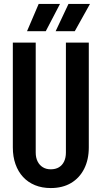

<svg xmlns="http://www.w3.org/2000/svg" viewBox="-20 -945 515 973"><path d="M237 8Q193 8 157.5 -6.5Q122 -21 97 -48Q72 -75 58.5 -113Q45 -151 45 -198V-729H161V-172Q161 -146 170.5 -127Q180 -108 197 -97.5Q214 -87 237 -87Q262 -87 279 -97.5Q296 -108 305 -127Q314 -146 314 -172V-729H430V-198Q430 -136 406.5 -89.5Q383 -43 340 -17.5Q297 8 237 8ZM117 -787 176 -925H284L212 -787ZM262 -787 327 -925H436L359 -787Z"/></svg>

Font: Hubot Sans Condensed SemiBold
Style: Regular
Weight: 600
Width: 3
Designer: Deni Anggara
Foundry: GitHub, Inc., Subsidiary of Microsoft Corporation
Version: Version 2.000